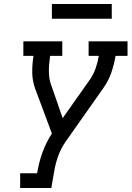

<svg xmlns="http://www.w3.org/2000/svg" viewBox="-20 -942 659 962"><path d="M81 0V-74H166Q170 -99 176.5 -125Q183 -151 192 -176Q201 -201 213 -225.5Q225 -250 240 -273L155 -501Q142 -538 141.5 -579Q141 -620 148 -662H97V-735H292V-662H231Q229 -644 227 -627Q225 -610 225 -592.5Q225 -575 226.5 -558.5Q228 -542 233 -526L294 -350L431 -544Q449 -570 459.5 -600.5Q470 -631 475 -662H424V-735H619V-662H559Q552 -620 538 -579Q524 -538 498 -501L310 -234Q284 -197 270 -156Q256 -115 250 -74L237 0ZM240 -848V-922H540V-848Z"/></svg>

Font: Iosevka Curly Slab ExObl
Style: Regular
Weight: 400
Width: 7
Italic angle: -9°
Monospace: yes
Designer: Belleve Invis
Foundry: Belleve Invis
Version: Version 11.1.0; ttfautohint (v1.8.3)